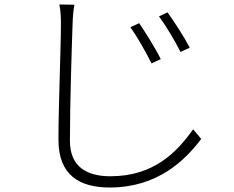

<svg xmlns="http://www.w3.org/2000/svg" viewBox="-20 -784 1040 854"><path d="M599 -681 560 -663C590 -621 631 -549 654 -502L695 -521C671 -571 622 -647 599 -681ZM725 -729 687 -711C718 -670 760 -599 783 -553L824 -572C799 -620 749 -697 725 -729ZM311 -763 244 -764C249 -740 251 -712 251 -682C251 -566 240 -318 240 -162C240 -3 336 50 468 50C682 50 804 -72 875 -166L839 -209C767 -107 664 0 471 0C366 0 291 -42 291 -158C291 -321 299 -566 303 -682C304 -711 306 -735 311 -763Z"/></svg>

Font: Noto Sans CJK SC Light
Style: Regular
Weight: 300
Designer: Ryoko NISHIZUKA 西塚涼子 (kana, bopomofo & ideographs); Paul D. Hunt (Latin, Greek & Cyrillic); Sandoll Communications 산돌커뮤니
Foundry: Adobe
Version: Version 2.004;hotconv 1.0.118;makeotfexe 2.5.65603